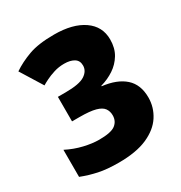

<svg xmlns="http://www.w3.org/2000/svg" viewBox="-172 -849 929 983"><g transform="rotate(-30 293.0 -357.0)"><path d="M524 -559Q524 -508 502 -471.5Q480 -435 444.5 -411.5Q409 -388 366 -376V-373Q452 -363 498.5 -321.5Q545 -280 545 -204Q545 -146 513.5 -97Q482 -48 416.5 -19Q351 10 247 10Q178 10 129 -0.5Q80 -11 34 -29V-189Q81 -165 130 -153.5Q179 -142 219 -142Q290 -142 315.5 -162Q341 -182 341 -216Q341 -240 328.5 -257.5Q316 -275 283.5 -284Q251 -293 189 -293H145V-438H190Q272 -438 304.5 -459Q337 -480 337 -513Q337 -542 315 -555.5Q293 -569 257 -569Q225 -569 196.5 -560Q168 -551 147 -540.5Q126 -530 115 -523L35 -652Q79 -682 136.5 -703Q194 -724 287 -724Q397 -724 460.5 -680Q524 -636 524 -559Z"/></g></svg>

Font: Noto Sans Black
Style: Regular
Weight: 900
Designer: Monotype Design Team
Foundry: Monotype Imaging Inc.
Version: Version 2.007